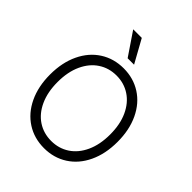

<svg xmlns="http://www.w3.org/2000/svg" viewBox="-258 -1083 1236 1236"><g transform="rotate(45 360.5 -464.5)"><path d="M360.4 9.8Q271 9.8 201.2 -34.9Q131.3 -79.6 92 -162.1Q52.7 -244.6 52.7 -353.5Q52.7 -462.4 92 -544.9Q131.3 -627.4 201.2 -672.1Q271 -716.8 360.4 -716.8Q449.2 -716.8 519 -672.1Q588.9 -627.4 627.9 -544.9Q667 -462.4 667 -353.5Q667 -244.6 627.9 -162.1Q588.9 -79.6 519 -34.9Q449.2 9.8 360.4 9.8ZM360.4 -651.4Q291.5 -651.4 237.3 -615.7Q183.1 -580.1 152.1 -512.7Q121.1 -445.3 121.1 -353.5Q121.1 -261.7 151.9 -194.3Q182.6 -127 236.8 -91.3Q291 -55.7 360.4 -55.7Q429.2 -55.7 483.4 -91.3Q537.6 -127 568.6 -194.3Q599.6 -261.7 599.6 -353.5Q599.6 -445.8 568.6 -512.9Q537.6 -580.1 483.4 -615.7Q429.2 -651.4 360.4 -651.4ZM225.6 -937.5H303.7L390.6 -780.3H332Z"/></g></svg>

Font: Pretendard Std Light
Style: Regular
Weight: 300
Designer: Base glyphs from Inter by Rasmus Andersson; Hangeul glyphs from Noto Sans CJK(Source Han Sans) by Jang Soo-young and Kan
Foundry: Kil Hyung-jin
Version: Version 1.309